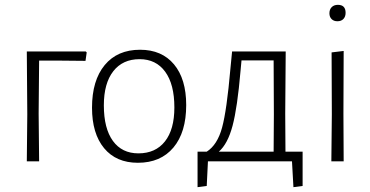

<svg xmlns="http://www.w3.org/2000/svg" viewBox="-20 -668 1534 795"><path d="M91 0 93 -195 91 -455H335L339 -451L334 -416L230 -417H142L140 -198L142 0Z M560 -462Q650 -462 700.5 -401.5Q751 -341 751 -233Q751 -120 698 -57Q645 6 551 6Q461 6 411 -54.5Q361 -115 361 -222Q361 -335 413.5 -398.5Q466 -462 560 -462ZM558 -423Q488 -423 449 -373Q410 -323 410 -232Q410 -136 447.5 -84.5Q485 -33 553 -33Q624 -33 663 -82.5Q702 -132 702 -223Q702 -319 664 -371Q626 -423 558 -423Z M798 107V-40H836Q880 -68 899.5 -139.5Q919 -211 934 -383L941 -455H1163L1161 -198L1162 -40H1233V102L1195 107L1189 0H841L836 102ZM976 -375Q963 -223 943 -147.5Q923 -72 886 -40H1113L1114 -195L1113 -418H980Z M1379 -648Q1411 -648 1411 -615Q1411 -599 1402 -589.5Q1393 -580 1377 -580Q1362 -580 1353 -589Q1344 -598 1344 -613Q1344 -629 1353.5 -638.5Q1363 -648 1379 -648ZM1352 0 1354 -195 1353 -451 1403 -457 1402 -198 1403 0Z"/></svg>

Font: Alegreya Sans Light
Style: Regular
Weight: 300
Designer: Juan Pablo del Peral
Foundry: Huerta Tipografica
Version: Version 2.007